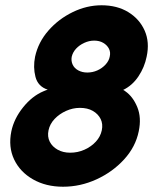

<svg xmlns="http://www.w3.org/2000/svg" viewBox="-20 -702 583 728"><path d="M219 6Q154 6 105 -22Q56 -50 33.5 -97.5Q11 -145 23 -204Q33 -252 67.5 -295Q102 -338 145 -356Q150 -358 153.5 -359.5Q157 -361 161 -362Q124 -374 114.5 -410.5Q105 -447 113 -487Q125 -542 163.5 -586Q202 -630 255.5 -656Q309 -682 365 -682Q424 -682 466.5 -656Q509 -630 528.5 -586Q548 -542 536 -487Q528 -447 505 -412.5Q482 -378 447 -361Q449 -360 451 -359Q453 -358 455 -356Q484 -336 500.5 -296Q517 -256 506 -204Q494 -145 450.5 -97.5Q407 -50 346 -22Q285 6 219 6ZM311 -427Q331 -427 349 -435Q367 -443 380 -457Q393 -471 396 -487Q400 -504 393 -517.5Q386 -531 371.5 -539.5Q357 -548 337 -548Q318 -548 299.5 -539.5Q281 -531 268.5 -517.5Q256 -504 252 -487Q249 -471 255.5 -457Q262 -443 277 -435Q292 -427 311 -427ZM246 -123Q275 -123 300.5 -134.5Q326 -146 343.5 -165Q361 -184 366 -208Q371 -232 361.5 -251Q352 -270 332 -281.5Q312 -293 283 -293Q256 -293 230.5 -281.5Q205 -270 187 -251Q169 -232 164 -208Q159 -184 168.5 -165Q178 -146 198.5 -134.5Q219 -123 246 -123Z"/></svg>

Font: Glory Thin ExtraBold
Style: Italic
Weight: 800
Italic angle: -12°
Version: Version 1.011